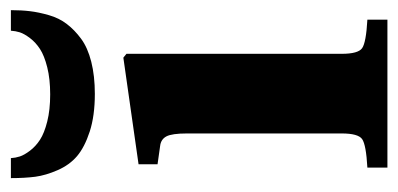

<svg xmlns="http://www.w3.org/2000/svg" viewBox="-216 -540 756 365"><g transform="rotate(-90 162.5 -358.0)"><path d="M25.9 0V-38.1Q69.3 -40.5 80.1 -48.1Q90.8 -55.7 90.8 -86.9V-380.9Q90.8 -409.7 85.2 -420.2Q79.6 -430.7 66.9 -432.1L32.2 -437V-473.1L234.9 -502L242.2 -496.1V-86.9Q242.2 -55.7 252.9 -48.1Q263.7 -40.5 307.1 -38.1V0ZM5.9 -715.8H43.9Q44.4 -707 47.1 -698.7Q49.8 -690.4 58.1 -679.4Q66.4 -668.5 78.9 -660.4Q91.3 -652.3 113.5 -646.7Q135.7 -641.1 165 -641.1Q194.3 -641.1 216.6 -646.7Q238.8 -652.3 251.2 -660.4Q263.7 -668.5 272 -679.4Q280.3 -690.4 283 -698.7Q285.6 -707 286.1 -715.8H325.2Q325.2 -695.8 323.2 -679.4Q321.3 -663.1 315.7 -643.6Q310.1 -624 298.8 -609.4Q287.6 -594.7 270.8 -582.3Q253.9 -569.8 227.1 -563Q200.2 -556.2 166 -556.2Q124.5 -556.2 94.5 -565.9Q64.5 -575.7 47.6 -590.1Q30.8 -604.5 21 -627Q11.2 -649.4 8.5 -669.4Q5.9 -689.5 5.9 -715.8Z"/></g></svg>

Font: Linguistics Pro
Style: Bold
Weight: 700
Designer: Stefan Peev, Context Ltd
Foundry: Stefan Peev, Context Ltd
Version: Version 001.000